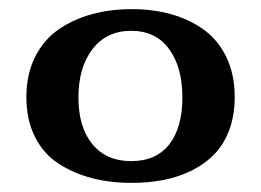

<svg xmlns="http://www.w3.org/2000/svg" viewBox="-20 -398 576 423"><path d="M497.1 -184.1Q497.1 -144 485.1 -111.8Q473.1 -79.6 452.1 -58.1Q431.2 -36.6 402.1 -22.2Q373 -7.8 340.3 -1.5Q307.6 4.9 270 4.9Q222.7 4.9 182.4 -5.6Q142.1 -16.1 108.9 -37.6Q75.7 -59.1 56.9 -96.7Q38.1 -134.3 38.1 -184.1Q38.1 -233.9 57.1 -272.2Q76.2 -310.5 108.9 -333Q141.6 -355.5 182.4 -366.7Q223.1 -377.9 270 -377.9Q316.9 -377.9 356.9 -366.7Q397 -355.5 428.7 -332.8Q460.4 -310.1 478.8 -272Q497.1 -233.9 497.1 -184.1ZM381.8 -183.1Q381.8 -250 352.5 -290Q323.2 -330.1 269 -330.1Q214.8 -330.1 183.8 -289.8Q152.8 -249.5 152.8 -183.1Q152.8 -117.7 183.6 -80.3Q214.4 -43 269 -43Q323.7 -43 352.8 -79.8Q381.8 -116.7 381.8 -183.1Z"/></svg>

Font: Wesal
Style: Regular
Weight: 500
Designer: Ahmed zaza
Foundry: Ahmed zaza
Version: Version 2.01